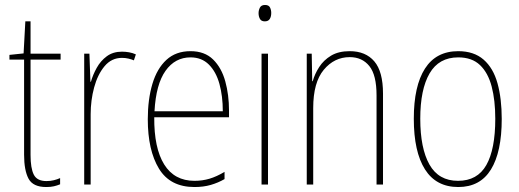

<svg xmlns="http://www.w3.org/2000/svg" viewBox="-20 -743 2091 773"><path d="M167 -14Q183 -14 197 -17.5Q211 -21 222 -26V-1Q210 4 197 7Q184 10 166 10Q113 10 95 -23.5Q77 -57 77 -120V-503H18V-522L75 -528L82 -657H103V-527H224V-503H103V-119Q103 -66 116 -40Q129 -14 167 -14Z M471 -535Q485 -535 499.5 -532.5Q514 -530 527 -524L519 -500Q510 -504 497.5 -507Q485 -510 471 -510Q429 -510 401 -476.5Q373 -443 359 -391Q345 -339 345 -283V0H319V-527H340L344 -414H346Q354 -442 369.5 -470Q385 -498 410 -516.5Q435 -535 471 -535Z M747 -537Q804 -537 838 -503.5Q872 -470 887 -415.5Q902 -361 902 -298V-271H601Q600 -147 641 -81Q682 -15 763 -15Q795 -15 823.5 -23.5Q852 -32 884 -51V-22Q858 -7 828.5 1.5Q799 10 763 10Q665 10 620 -64Q575 -138 575 -263Q575 -343 593.5 -405Q612 -467 650 -502Q688 -537 747 -537ZM747 -512Q685 -512 646.5 -458Q608 -404 602 -295H877Q877 -356 863.5 -405Q850 -454 821 -483Q792 -512 747 -512Z M1047 -723Q1062 -723 1067 -713Q1072 -703 1072 -691Q1072 -676 1066 -666.5Q1060 -657 1046 -657Q1032 -657 1026.5 -667Q1021 -677 1021 -690Q1021 -702 1026.5 -712.5Q1032 -723 1047 -723ZM1059 -527V0H1033V-527Z M1388 -537Q1452 -537 1487 -496Q1522 -455 1522 -366V0H1496V-359Q1496 -441 1467 -477Q1438 -513 1388 -513Q1326 -513 1283.5 -462Q1241 -411 1241 -308V0H1215V-527H1235L1237 -416H1239Q1247 -445 1265 -473Q1283 -501 1313 -519Q1343 -537 1388 -537Z M2000 -264Q2000 -131 1956.5 -60.5Q1913 10 1825 10Q1736 10 1691 -61Q1646 -132 1646 -265Q1646 -397 1691 -467Q1736 -537 1825 -537Q1888 -537 1927 -503Q1966 -469 1983 -407.5Q2000 -346 2000 -264ZM1672 -265Q1672 -146 1709 -80.5Q1746 -15 1824 -15Q1902 -15 1938 -78.5Q1974 -142 1974 -265Q1974 -339 1959.5 -394.5Q1945 -450 1912.5 -481Q1880 -512 1825 -512Q1747 -512 1709.5 -447.5Q1672 -383 1672 -265Z"/></svg>

Font: Noto Sans Myanmar Condensed Thin
Style: Regular
Weight: 100
Width: 3
Designer: Monotype Design Team
Foundry: Monotype Imaging Inc.
Version: Version 2.107; ttfautohint (v1.8.4.7-5d5b)